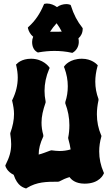

<svg xmlns="http://www.w3.org/2000/svg" viewBox="-20 -1031 623 1082"><path d="M256 -654C255 -655 223 -700 155 -700C101 -700 76 -673 75 -671L70 -667L72 -660C77 -638 80 -616 80 -594C80 -551 70 -510 50 -469L48 -465L49 -461C55 -435 59 -412 59 -389C59 -354 52 -320 38 -281V-275C41 -254 43 -236 43 -219C43 -177 33 -145 12 -103L10 -99L11 -94C11 -92 21 -63 57 -46C79 21 115 26 123 30L128 31L132 28C188 -6 240 -7 307 -7L313 -8C333 -19 352 -27 372 -33C381 -20 404 4 457 4C543 4 563 -50 564 -51L566 -56L564 -60C547 -99 539 -138 539 -178C539 -205 543 -233 551 -261L552 -265L550 -269C534 -306 526 -346 526 -387C526 -412 529 -438 535 -466V-473C523 -505 517 -537 517 -571C517 -598 521 -627 529 -656L531 -663L526 -668C525 -669 496 -700 442 -700C372 -700 345 -661 344 -660L340 -654L343 -648C356 -613 362 -579 362 -545C362 -515 358 -486 348 -456V-448C363 -409 371 -368 371 -326C371 -302 369 -278 364 -254L365 -248C371 -228 375 -208 378 -189C358 -183 337 -180 315 -180C301 -180 286 -182 270 -184L262 -182C237 -173 219 -165 198 -160C198 -193 206 -223 224 -262V-270C217 -295 214 -317 214 -340C214 -375 222 -410 237 -453V-460C233 -480 231 -499 231 -519C231 -559 239 -600 257 -642L260 -648ZM424 -792C424 -800 424 -808 422 -815C437 -828 446 -846 446 -869V-872L444 -875C416 -910 395 -950 380 -998L378 -1003L373 -1005C367 -1007 360 -1008 354 -1008C336 -1008 316 -1002 301 -991C285 -1003 265 -1011 246 -1011C242 -1011 238 -1011 235 -1010L229 -1009L226 -1003C206 -955 178 -913 142 -881L137 -876L138 -870C142 -854 152 -836 167 -824C163 -814 161 -805 161 -795C161 -769 170 -748 190 -737L194 -735L198 -736C227 -741 257 -744 286 -744C319 -744 351 -741 383 -734L387 -733L391 -735C410 -746 423 -768 424 -792ZM299 -900C310 -885 320 -869 328 -853C316 -852 303 -852 291 -852H262C273 -869 285 -885 299 -900Z"/></svg>

Font: Hanalei Fill
Style: Regular
Weight: 400
Designer: Astigmatic (AOETI)
Foundry: Astigmatic (AOETI)
Version: Version 1.000